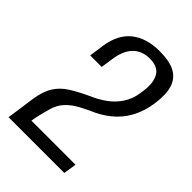

<svg xmlns="http://www.w3.org/2000/svg" viewBox="-183 -669 743 743"><g transform="rotate(45 188.5 -297.0)"><path d="M6.9 0Q11.2 -28.4 15 -56.2Q18.8 -84 22.8 -112.9Q30.1 -163.1 48.3 -192.3Q66.6 -221.5 97.5 -240.9Q128.3 -260.2 170.9 -280.1Q203 -293.7 230.7 -313.3Q258.3 -332.9 277.3 -361.4Q296.4 -390 301.8 -427.8L303.8 -442Q310.4 -490.3 294.4 -518.8Q278.5 -547.2 232.7 -547.2Q191.1 -547.2 164.9 -521Q138.8 -494.8 131.4 -441L124.2 -392.5H61.3L69.8 -454Q80.8 -525.3 124.5 -559.8Q168.3 -594.4 240 -594.4Q295.8 -594.4 326.2 -577.2Q356.5 -560 366.6 -525.7Q376.7 -491.4 369.1 -438.4Q362.8 -394.4 345.4 -358.7Q328 -323.1 299.9 -296.2Q271.7 -269.4 232.7 -250.1Q201.1 -236.3 172.9 -221.1Q144.8 -205.9 124.9 -184.5Q104.9 -163.2 96.4 -129.4Q91.4 -111.6 86.8 -92.7Q82.1 -73.8 78.8 -53.2H320L312 0Z"/></g></svg>

Font: Alumni Sans Thin
Style: Italic
Weight: 100
Italic angle: -8°
Designer: Robert E. Leuschke
Foundry: Robert E. Leuschke
Version: Version 1.016